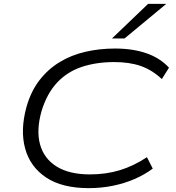

<svg xmlns="http://www.w3.org/2000/svg" viewBox="-20 -964 910 993"><path d="M439 9Q301 9 218.5 -46Q136 -101 110 -196Q84 -291 117 -411Q140 -492 184 -549Q228 -606 288 -642.5Q348 -679 421 -696Q494 -713 575 -713Q667 -713 737.5 -688.5Q808 -664 854 -614L817 -555Q767 -602 708.5 -622.5Q650 -643 571 -643Q478 -643 403 -618Q328 -593 275.5 -537Q223 -481 195 -390Q167 -291 187 -217.5Q207 -144 272.5 -103Q338 -62 445 -62Q528 -62 599 -83.5Q670 -105 740 -151L770 -92Q727 -60 674.5 -37.5Q622 -15 562.5 -3Q503 9 439 9ZM559 -765 746 -944H840L624 -765Z"/></svg>

Font: Nunito Sans 7pt Expanded Light
Style: Italic
Weight: 300
Width: 7
Italic angle: -9°
Designer: Vernon Adams
Foundry: Vernon Adams
Version: Version 3.101;gftools[0.9.27]